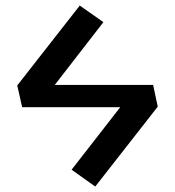

<svg xmlns="http://www.w3.org/2000/svg" viewBox="-20 -605 629 690"><path d="M42 -297.9 266.6 -585 351.6 -525.4 176.8 -299.8H530.3L546.9 -221.7L322.3 65.4L237.3 4.9L412.1 -219.7H59.6Z"/></svg>

Font: GenEi M Gothic v2 Medium
Style: Regular
Weight: 500
Version: Version 2.0